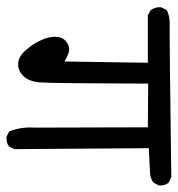

<svg xmlns="http://www.w3.org/2000/svg" viewBox="2 -606 553 598"><g transform="rotate(90 279.0 -307.5)"><path d="M406 -51 390 -59Q375 -96 378 -140L377 -491L241 -492Q240 -187 237 -153.5Q234 -120 217 -103Q200 -86 178.5 -87Q157 -88 137.5 -110Q118 -132 106.5 -156.5Q95 -181 95 -202Q95 -223 107.5 -234.5Q120 -246 134 -246Q148 -246 172 -231L176 -491H28L12 -500Q2 -514 3 -532L12 -550Q32 -560 57 -559Q82 -558 532 -564L549 -556Q560 -544 558 -525L549 -508Q537 -500 523 -498L442 -494L445 -75L437 -59Q425 -49 406 -51Z"/></g></svg>

Font: NaniFont Regular
Style: Regular
Weight: 400
Designer: Nanigashitei
Version: Version 1.036